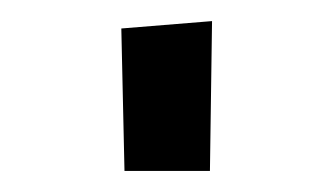

<svg xmlns="http://www.w3.org/2000/svg" viewBox="-20 -162 317 182"><path d="M179 0H98L95 -135L181 -142Z"/></svg>

Font: Truculenta Medium
Style: Regular
Weight: 500
Version: Version 1.002